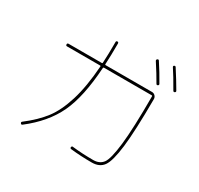

<svg xmlns="http://www.w3.org/2000/svg" viewBox="-177 -1061 1354 1305"><g transform="rotate(30 500.0 -408.5)"><path d="M793 -673.8Q759.8 -732.4 711.9 -805.7Q707 -814.5 714.8 -820.3Q723.6 -826.2 728.5 -818.4Q771.5 -752.9 810.5 -683.6Q815.4 -674.8 806.6 -669.9Q797.9 -665 793 -673.8ZM916 -690.4Q866.2 -778.3 834 -826.2Q828.1 -835 835.9 -839.8Q844.7 -844.7 849.6 -836.9Q897.5 -762.7 933.6 -700.2Q938.5 -691.4 929.7 -686.5Q920.9 -681.6 916 -690.4ZM131.8 5.9Q219.7 -61.5 271.5 -129.4Q323.2 -197.3 357.9 -309.1Q392.6 -420.9 404.3 -585.9Q404.3 -589.8 399.4 -589.8H139.6Q129.9 -589.8 129.9 -600.1Q129.9 -610.4 139.6 -610.4H400.4Q406.2 -610.4 406.2 -615.2Q410.2 -682.6 410.2 -780.3Q410.2 -790 419.9 -790Q429.7 -790 429.7 -779.3Q429.7 -683.6 425.8 -615.2Q425.8 -610.4 430.7 -610.4H794.9Q809.6 -610.4 819.8 -599.6Q830.1 -588.9 830.1 -574.2Q829.1 -322.3 814 -197.3Q798.8 -72.3 769.5 -31.2Q740.2 9.8 679.7 9.8Q593.8 9.8 513.7 1Q502.9 -1 504.9 -9.8Q506.8 -20.5 515.6 -18.6Q593.8 -9.8 679.7 -9.8Q729.5 -9.8 754.9 -43.9Q780.3 -78.1 794.9 -204.1Q809.6 -330.1 809.6 -585Q809.6 -589.8 804.7 -589.8H429.7Q423.8 -589.8 423.8 -584Q409.2 -351.6 346.7 -218.8Q284.2 -85.9 143.6 22.5Q135.7 28.3 129.9 20Q124 11.7 131.8 5.9Z"/></g></svg>

Font: Rounded Mgen+ 1m thin
Style: Regular
Weight: 100
Designer: [Source Han Sans]
Ryoko NISHIZUKA  (kana & ideographs); Paul D. Hunt (Latin, Greek & Cyrillic); Wenlong ZHANG  (bopomofo
Version: Version 1.059.20150602